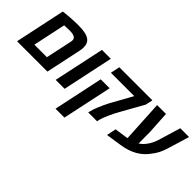

<svg xmlns="http://www.w3.org/2000/svg" viewBox="-15 -1326 2250 2250"><g transform="rotate(45 1110.5 -200.5)"><path d="M381.8 -641.1Q449.2 -641.1 494.6 -630.6Q540 -620.1 567.9 -597.2Q605.5 -565.4 605.5 -501.5Q605.5 -471.2 598.6 -440.4L504.9 0H2L134.8 -625.5Q181.2 -631.8 250.2 -636.5Q319.3 -641.1 381.8 -641.1ZM381.3 -115.2 451.7 -444.3Q454.1 -458 454.1 -466.8Q454.1 -491.2 438 -504.4Q425.3 -516.1 401.4 -520.8Q377.4 -525.4 343.3 -525.4L278.3 -522.9L260.3 -522L173.8 -115.2Z M776.9 -631.8H924.3L790 0H642.1Z M1187 -23.4Q1193.4 -55.7 1219.2 -119.1Q1245.1 -182.6 1279.3 -249L1288.6 -265.6L1427.7 -516.6H1040.5L1064.9 -631.8H1612.8L1593.8 -542L1437.5 -262.7Q1425.3 -242.2 1405.3 -202.6Q1385.3 -163.1 1376 -141.1Q1341.8 -65.9 1333 -23.4L1328.1 0H1181.6ZM1010.7 -377.9H1158.7L1027.3 240.2H879.9Z M1548.8 -86.9 1692.9 -107.9 1720.2 -112.3 1691.4 -631.8H1838.4L1855 -354L1856.4 -160.2Q1905.3 -190.9 1940.9 -246.1Q1971.2 -291 1990.2 -349.1L2075.7 -631.8H2221.2L2137.2 -355.5Q2106.4 -255.4 2050.8 -187Q1997.6 -109.9 1915.3 -62.5Q1833 -15.1 1724.1 1L1523.9 31.2Z"/></g></svg>

Font: Viking Open Sans
Style: Bold Italic
Weight: 700
Italic angle: -12°
Foundry: Ascender Corporation
Version: Version 2.000